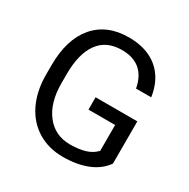

<svg xmlns="http://www.w3.org/2000/svg" viewBox="-164 -870 1009 1027"><g transform="rotate(30 340.5 -356.0)"><path d="M607.4 -93.3Q571.3 -41.5 506.6 -15.9Q441.9 9.8 356 9.8Q269 9.8 201.7 -31Q134.3 -71.8 97.4 -147Q60.5 -222.2 59.6 -321.3V-383.3Q59.6 -543.9 134.5 -632.3Q209.5 -720.7 345.2 -720.7Q456.5 -720.7 524.4 -663.8Q592.3 -606.9 607.4 -502.4H513.7Q487.3 -643.6 345.7 -643.6Q251.5 -643.6 202.9 -577.4Q154.3 -511.2 153.8 -385.7V-327.6Q153.8 -208 208.5 -137.5Q263.2 -66.9 356.4 -66.9Q409.2 -66.9 448.7 -78.6Q488.3 -90.3 514.2 -118.2V-277.8H349.6V-354H607.4Z"/></g></svg>

Font: RobotoInd
Style: Regular
Weight: 400
Designer: Google
Version: Version 2.001101; 2014